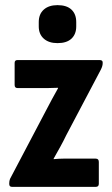

<svg xmlns="http://www.w3.org/2000/svg" viewBox="-20 -728 437 748"><path d="M27 0Q16 0 16 -11V-14Q16 -23 19 -31L159 -297Q171 -320 182.5 -341.5Q194 -363 206 -384V-386Q185 -385 168.5 -385Q152 -385 134 -385H48Q37 -385 37 -397V-483Q37 -494 48 -494H368Q380 -494 380 -485V-481Q380 -471 373 -457L238 -201Q227 -178 214.5 -155.5Q202 -133 189 -110V-108Q211 -110 226.5 -110Q242 -110 261 -110H353Q365 -110 365 -97V-12Q365 0 353 0ZM204 -560Q170 -560 150.5 -577.5Q131 -595 131 -625V-642Q131 -673 150.5 -690.5Q170 -708 204 -708Q240 -708 258.5 -690.5Q277 -673 277 -642V-625Q277 -595 258.5 -577.5Q240 -560 204 -560Z"/></svg>

Font: Sofia Sans Condensed ExtraBold
Style: Regular
Weight: 800
Designer: Botio Nikoltchev, Ani Petrova
Foundry: lettersoup
Version: Version 4.101